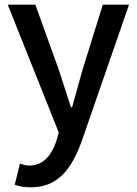

<svg xmlns="http://www.w3.org/2000/svg" viewBox="-20 -570 584 820"><path d="M112 230C228 230 286 151 329 33L531 -550H419L331 -267C317 -217 302 -162 288 -112H283C266 -163 249 -218 233 -267L131 -550H13L231 -4L220 34C200 93 165 137 105 137C91 137 75 132 65 129L43 219C62 226 84 230 112 230Z"/></svg>

Font: Source Han Sans JP Medium
Style: Regular
Weight: 500
Designer: Ryoko NISHIZUKA 西塚涼子 (kana, bopomofo & ideographs); Paul D. Hunt (Latin, Greek & Cyrillic); Sandoll Communications 산돌커뮤니
Foundry: Adobe
Version: Version 2.002;hotconv 1.0.116;makeotfexe 2.5.65601